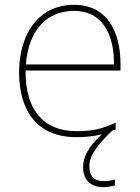

<svg xmlns="http://www.w3.org/2000/svg" viewBox="-20 -558 580 795"><path d="M350 131C350 81 391 34 446 -18C451 -19 455 -21 459 -23V-50C397 -22 360 -15 296 -15C159 -15 84 -105 86 -266H479V-291C479 -430 422 -538 287 -538C133 -538 59 -408 59 -259C59 -104 130 10 296 10C336 10 370 6 402 -2C346 49 324 92 324 135C324 190 360 217 406 217C427 217 445 213 456 209V185C445 189 427 192 408 192C369 192 350 170 350 131ZM287 -513C399 -513 453 -423 452 -291H87C99 -436 175 -513 287 -513Z"/></svg>

Font: Noto Sans Canadian Aboriginal Thin
Style: Regular
Weight: 100
Designer: Monotype Design Team, Typotheque's Kevin King
Foundry: Monotype Imaging Inc.
Version: Version 2.004